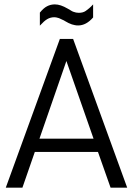

<svg xmlns="http://www.w3.org/2000/svg" viewBox="-20 -871 616 891"><path d="M434.6 -166H141.6L84 0H6.8L257.8 -690.4H319.3L570.3 0H493.2ZM414.1 -227.5 288.1 -587.9 163.1 -227.5ZM165 -812.5Q182.6 -834 198.2 -841.8Q214.8 -850.6 234.4 -850.6Q248 -850.6 262.7 -845.7Q277.3 -840.8 293.9 -831.1Q301.8 -827.1 308.1 -822.8Q314.5 -818.4 320.3 -816.4Q333 -811.5 345.7 -811.5Q365.2 -811.5 377.9 -820.3Q384.8 -825.2 393.6 -832.5Q402.3 -839.8 412.1 -850.6V-790Q379.9 -752.9 342.8 -752.9Q334 -752.9 327.1 -754.4Q320.3 -755.9 313.5 -757.8Q298.8 -762.7 281.2 -773.4Q280.3 -774.4 276.4 -776.4Q272.5 -778.3 267.6 -780.3Q262.7 -782.2 258.3 -784.7Q253.9 -787.1 249 -788.1Q240.2 -791 232.4 -791Q213.9 -791 199.2 -782.2Q185.5 -774.4 165 -752Z"/></svg>

Font: Dinish
Style: Regular
Weight: 400
Designer: Bert Driehuis
Foundry: Playbeing
Version: Version 3.006; git-39231f3c-release